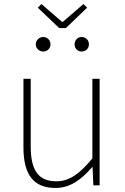

<svg xmlns="http://www.w3.org/2000/svg" viewBox="-20 -917 617 950"><path d="M96 -527V-188C96 -51 147 13 255 13C328 13 383 -29 436 -90H438L442 0H473V-527H437V-133C372 -55 323 -20 258 -20C169 -20 132 -76 132 -192V-527ZM167 -879 273 -778H306L411 -879L393 -897L291 -809H287L185 -897ZM194 -662C214 -662 230 -678 230 -697C230 -718 214 -734 194 -734C174 -734 157 -718 157 -697C157 -678 174 -662 194 -662ZM384 -662C405 -662 420 -678 420 -697C420 -718 405 -734 384 -734C364 -734 349 -718 349 -697C349 -678 364 -662 384 -662Z"/></svg>

Font: Kinto Sans Thin
Style: Regular
Weight: 100
Designer: Authors: Ryoko NISHIZUKA  (kana & ideographs); Paul D. Hunt (Latin, Greek & Cyrillic); Wenlong ZHANG  (bopomofo); Sandol
Foundry: Adobe Systems Incorporated, ookami Inc.
Version: Version 0.001